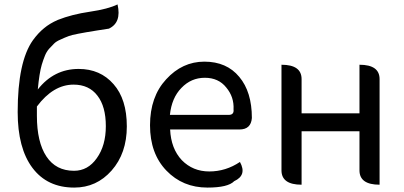

<svg xmlns="http://www.w3.org/2000/svg" viewBox="-20 -836 1830 869"><path d="M147 -312Q147 -193 190 -128Q233 -63 315 -63Q378 -63 418 -120Q459 -177 459 -265Q459 -354 421 -403Q383 -453 313 -453Q221 -453 147 -354ZM316 13Q194 13 127 -76Q60 -165 60 -329Q60 -557 129 -654Q153 -687 179 -708Q205 -730 242 -746Q305 -771 387 -783Q469 -795 512 -816Q531 -733 472 -706Q496 -710 419 -698Q312 -681 292 -673Q273 -666 254 -657Q235 -649 225 -639Q215 -629 202 -615Q190 -601 183 -583Q176 -566 169 -543Q158 -505 151 -431Q224 -524 336 -524Q434 -524 494 -455Q554 -387 554 -264Q554 -142 485 -64Q417 13 316 13Z M919 13Q807 13 733 -64Q659 -141 659 -269Q659 -398 732 -477Q805 -557 905 -557Q1006 -557 1063 -488Q1120 -420 1120 -302Q1116 -250 1064 -250H750Q754 -163 803 -111Q853 -60 927 -60Q1002 -60 1066 -103Q1099 -43 1040 -16Q1012 13 919 13ZM749 -316H1015Q1040 -316 1037 -341Q1040 -397 1004 -440Q969 -484 907 -484Q845 -484 801 -438Q757 -393 749 -316Z M1345 0Q1254 0 1254 -65V-543Q1345 -543 1345 -478V-323H1607V-543Q1698 -543 1698 -478V0Q1607 0 1607 -65V-242H1345V0Z"/></svg>

Font: Swei Toothpaste CJK TC
Style: Regular
Weight: 400
Version: Version 1.0